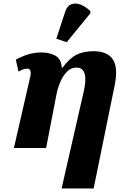

<svg xmlns="http://www.w3.org/2000/svg" viewBox="-20 -841 690 1091"><path d="M330 230 456 -322Q471 -387 461 -422Q451 -457 414 -457Q385 -457 362.5 -435.5Q340 -414 324.5 -379.5Q309 -345 301 -305L242 0H59L153 -410Q160 -451 135 -451Q124 -451 112.5 -447Q101 -443 85 -434L70 -502Q105 -521 140 -532Q175 -543 217 -543Q260 -543 294 -525Q328 -507 331 -457H336Q373 -508 413 -529Q453 -550 511 -550Q589 -550 620.5 -504.5Q652 -459 632 -358L512 230ZM359 -601 300 -621 350 -773Q361 -808 386 -817Q411 -826 440 -814Q469 -802 494 -777L493 -765Z"/></svg>

Font: Noto Serif ExtraBold
Style: Italic
Weight: 800
Italic angle: -12°
Designer: Monotype Design Team
Foundry: Monotype Imaging Inc.
Version: Version 2.013